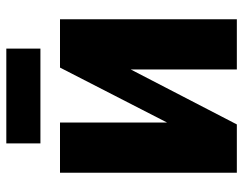

<svg xmlns="http://www.w3.org/2000/svg" viewBox="-101 -669 770 608"><g transform="rotate(-90 284.0 -365.0)"><path d="M527 0H368V-336L194 0H41V-560H200V-221L374 -560H527ZM134 -622V-730H434V-622Z"/></g></svg>

Font: Tektur SemiCondensed
Style: Bold
Weight: 700
Width: 4
Designer: Adam Jagosz
Foundry: Adam Jagosz
Version: Version 1.005;gftools[0.9.30]